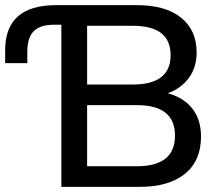

<svg xmlns="http://www.w3.org/2000/svg" viewBox="-20 -725 857 745"><path d="M218 0V-629H189Q136 -629 111 -604Q86 -579 86 -525V-480H0V-530Q0 -705 197 -705H512Q622 -705 682.5 -656.5Q743 -608 743 -521Q743 -464 713 -423Q683 -382 631 -363Q692 -347 726 -304Q760 -261 760 -195Q760 -101 697.5 -50.5Q635 0 523 0ZM318 -397H495Q642 -397 642 -511Q642 -625 495 -625H318ZM318 -80H512Q659 -80 659 -199Q659 -317 512 -317H318Z"/></svg>

Font: Nunito Sans SemiBold
Style: Regular
Weight: 600
Designer: Vernon Adams
Foundry: Vernon Adams
Version: Version 3.101; ttfautohint (v1.8.4.7-5d5b);gftools[0.9.27]